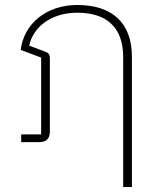

<svg xmlns="http://www.w3.org/2000/svg" viewBox="-20 -570 633 770"><path d="M474 180H509V-343C509 -476 432 -550 290 -550C166 -550 76 -475 63 -370L145 -339V-31H65V0H138C166 0 180 -15 180 -42V-336C180 -351 175 -358 161 -363L97 -387C113 -461 184 -519 290 -519C406 -519 474 -462 474 -341Z"/></svg>

Font: IBM Plex Thai ExtraLight
Style: Regular
Weight: 200
Designer: Mike Abbink, Paul van der Laan, Pieter van Rosmalen, Ben Mitchell, Mark Frömberg
Foundry: Bold Monday
Version: Version 1.0